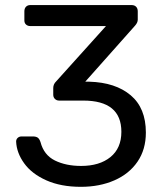

<svg xmlns="http://www.w3.org/2000/svg" viewBox="-20 -720 638 750"><path d="M43 -167Q43 -175.8 49.1 -181.4Q55.2 -187 64 -187H108.9Q120.1 -187 127 -182.6Q133.8 -178.2 138.2 -165Q151.4 -114.3 194.6 -93Q237.8 -71.8 296.9 -71.8Q368.7 -71.8 411.4 -106.4Q454.1 -141.1 454.1 -205.1Q454.1 -327.1 305.2 -327.1H210.9Q201.2 -327.1 194.6 -333.5Q188 -339.8 188 -350.1V-376Q188 -391.1 199.2 -401.9L394 -618.2H98.1Q88.4 -618.2 81.8 -624Q75.2 -629.9 75.2 -640.1V-675.8Q75.2 -687 81.5 -693.6Q87.9 -700.2 98.1 -700.2H494.1Q505.4 -700.2 511.7 -693.6Q518.1 -687 518.1 -675.8V-643.1Q518.1 -631.8 507.8 -620.1L313 -400.9H329.1Q431.2 -397.9 490.5 -347.9Q549.8 -297.9 549.8 -202.1Q549.8 -136.2 517.3 -88.6Q484.9 -41 427 -15.6Q369.1 9.8 295.9 9.8Q217.8 9.8 160.9 -15.6Q104 -41 74.5 -82Q44.9 -123 43 -167Z"/></svg>

Font: Rubik AZ
Style: Regular
Weight: 400
Designer: Hubert and Fischer
Foundry: Hubert & Fischer
Version: Version 2.000